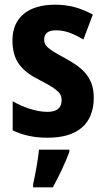

<svg xmlns="http://www.w3.org/2000/svg" viewBox="-20 -576 447 817"><path d="M379 -161C379 -252 324 -292 254 -330C177 -371 168 -384 168 -408C168 -434 185 -447 218 -447C264 -447 295 -430 335 -408L375 -514C320 -544 270 -556 214 -556C101 -556 33 -502 33 -405C33 -318 70 -274 153 -233C239 -189 242 -173 242 -148C242 -118 223 -100 182 -100C132 -100 76 -121 34 -145V-21C80 0 124 10 183 10C306 10 379 -45 379 -161ZM275 71V61H146C142 104 129 172 121 208V221H205C232 172 257 118 275 71Z"/></svg>

Font: Noto Sans Sinhala Condensed
Style: Bold
Weight: 700
Width: 3
Designer: Jelle Bosma - Monotype Design Team
Foundry: Monotype Imaging Inc.
Version: Version 2.006